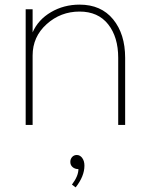

<svg xmlns="http://www.w3.org/2000/svg" viewBox="-20 -540 642 830"><path d="M324 -520Q417 -520 469 -456.5Q521 -393 521 -290V0H491V-290Q491 -380 447.5 -435Q404 -490 324 -490Q242 -490 181.5 -435.5Q121 -381 121 -300V0H91V-500H121V-400Q145 -455 200.5 -487.5Q256 -520 324 -520ZM319 191Q304 191 294 182.5Q284 174 284 160Q284 147 292 138.5Q300 130 312 130Q326 130 335.5 143Q345 156 345 176Q345 222 307 270L291 258Q319 221 319 191Z"/></svg>

Font: Metropolitano Thin
Style: Regular
Weight: 250
Designer: Fonts by Alex Slobzheninov & Chris M. Simpson / Changes by Cristiano Sobral
Foundry: Fonts by Alex Slobzheninov & Chris M. Simpson / Changes by Cristiano Sobral
Version: Version 1.00;August 30, 2020;FontCreator 13.0.0.2681 64-bit